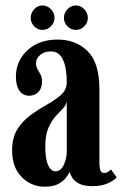

<svg xmlns="http://www.w3.org/2000/svg" viewBox="-20 -676 449 706"><path d="M144.5 10.5Q95 10.5 59.8 -25Q24.5 -60.5 24.5 -123Q24.5 -171 44.8 -202.2Q65 -233.5 95 -254.8Q125 -276 155 -292.8Q185 -309.5 205.2 -328Q225.5 -346.5 225.5 -373Q225.5 -427.5 211.2 -457.2Q197 -487 167 -487Q143 -487 127.8 -474Q112.5 -461 112.5 -444Q112.5 -430.5 118 -421.5Q123.5 -412.5 129 -402.2Q134.5 -392 134.5 -375Q134.5 -351.5 121.2 -337.8Q108 -324 87 -324Q64.5 -324 51.5 -342.5Q38.5 -361 38.5 -393.5Q38.5 -452.5 81.2 -491.5Q124 -530.5 191.5 -530.5Q259 -530.5 302.2 -488Q345.5 -445.5 345.5 -348V-82Q345.5 -56.5 349.8 -48.2Q354 -40 363 -40Q372 -40 378.5 -44.8Q385 -49.5 388 -53L409 -24Q400.5 -12.5 376.5 -2Q352.5 8.5 321 8.5Q289 8.5 271.5 -0.5Q254 -9.5 246.2 -21.8Q238.5 -34 235.5 -44Q233.5 -37.5 224 -24.2Q214.5 -11 195.5 -0.2Q176.5 10.5 144.5 10.5ZM184.5 -46Q203.5 -46 214.5 -69.8Q225.5 -93.5 225.5 -119.5V-303.5Q223.5 -289.5 211.5 -277.2Q199.5 -265 184.2 -248.2Q169 -231.5 157.8 -205.2Q146.5 -179 146.5 -137Q146.5 -92 156.8 -69Q167 -46 184.5 -46ZM259 -566Q241 -566 228 -579.2Q215 -592.5 215 -610Q215 -628.5 228 -642.2Q241 -656 259 -656Q276.5 -656 289.8 -642.2Q303 -628.5 303 -610Q303 -592.5 289.8 -579.2Q276.5 -566 259 -566ZM136 -566Q118.5 -566 105.8 -579.2Q93 -592.5 93 -610Q93 -628.5 105.8 -642.2Q118.5 -656 136 -656Q154 -656 167.2 -642.2Q180.5 -628.5 180.5 -610Q180.5 -592.5 167.2 -579.2Q154 -566 136 -566Z"/></svg>

Font: Imbue 10pt
Style: Bold
Weight: 700
Designer: Tyler Finck
Foundry: Etcetera Type Company
Version: Version 1.102; ttfautohint (v1.8.3)